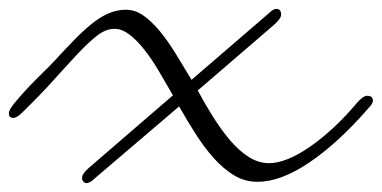

<svg xmlns="http://www.w3.org/2000/svg" viewBox="-43 -391 861 433"><path d="M8 -138Q-5 -125 -13 -125Q-23 -125 -23 -136Q-23 -143 -10 -159Q3 -175 20 -193Q37 -211 54.5 -228Q72 -245 80 -254Q104 -280 124.5 -301Q145 -322 163.5 -337Q182 -352 201 -360.5Q220 -369 241 -369Q262 -369 281 -355.5Q300 -342 318 -320Q336 -298 353.5 -269.5Q371 -241 389 -211L562 -360Q573 -371 580 -371Q591 -371 591 -358Q591 -349 575 -335L403 -187Q419 -157 437.5 -127.5Q456 -98 476 -74.5Q496 -51 518 -37Q540 -23 564 -23Q583 -23 606.5 -32.5Q630 -42 656 -60Q682 -78 709 -103Q736 -128 762 -159Q776 -175 785 -175Q798 -175 798 -164Q798 -157 787 -146Q719 -68 654.5 -24.5Q590 19 538 19Q509 19 485 4.5Q461 -10 439.5 -34Q418 -58 398.5 -88.5Q379 -119 361 -151L171 11Q160 22 152 22Q148 22 145 18.5Q142 15 142 10Q142 1 158 -13L347 -176Q331 -204 315 -231Q299 -258 282.5 -279Q266 -300 249 -313Q232 -326 215 -326Q196 -326 176.5 -311Q157 -296 133 -270.5Q109 -245 78.5 -211Q48 -177 8 -138Z"/></svg>

Font: Discipuli Britannica
Style: Regular
Weight: 400
Designer: Peter Wiegel
Foundry: Peter Wiegel
Version: Version 0.001 2009